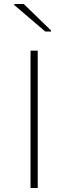

<svg xmlns="http://www.w3.org/2000/svg" viewBox="-20 -942 342 962"><path d="M133 0V-688H169V0ZM207 -784 51 -917V-922H99L236 -789V-784Z"/></svg>

Font: Saira Expanded Thin
Style: Regular
Weight: 250
Width: 7
Designer: Hector Gatti with collaboration of the Omnibus-Type team
Foundry: Omnibus-Type
Version: Version 1.101